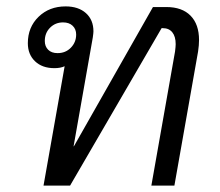

<svg xmlns="http://www.w3.org/2000/svg" viewBox="-20 -580 689 600"><path d="M602 -455Q602 -439 599 -419L525 0H453L527 -419Q529 -435 529 -442Q529 -466 518.5 -479Q508 -492 489 -492H485L199 0H116L182 -373Q169 -367 150 -367Q112 -367 89.5 -388.5Q67 -410 67 -445Q67 -495 100.5 -527.5Q134 -560 185 -560Q225 -560 248.5 -539Q272 -518 272 -482Q272 -477 270 -463L210 -123H211L458 -558H500Q549 -558 575.5 -531Q602 -504 602 -455ZM218 -472Q218 -489 207 -499.5Q196 -510 177 -510Q153 -510 136.5 -493.5Q120 -477 120 -452Q120 -435 130.5 -424.5Q141 -414 160 -414Q185 -414 201.5 -431Q218 -448 218 -472Z"/></svg>

Font: Bai Jamjuree
Style: Italic
Weight: 400
Italic angle: -10°
Version: Version 1.000; ttfautohint (v1.6)